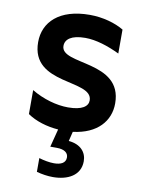

<svg xmlns="http://www.w3.org/2000/svg" viewBox="-86 -602 666 892"><g transform="rotate(10 246.5 -156.0)"><path d="M149 154V219C175 226 201 230 226 230C296 230 355 200 355 133C355 91 327 57 270 52L281 7C395 -7 452 -74 452 -157C452 -359 169 -288 169 -379C169 -410 197 -433 263 -433C314 -433 372 -414 426 -388V-501C386 -525 327 -542 265 -542C121 -542 50 -470 50 -376C50 -173 333 -250 333 -150C333 -122 305 -101 239 -101C185 -101 121 -119 66 -152V-39C105 -12 158 4 212 8L190 93H220C258 93 275 108 275 129C275 156 251 166 220 166C198 166 172 161 149 154Z"/></g></svg>

Font: Chess Sans SemiBold
Style: Regular
Weight: 600
Designer: Wolf Bōese
Foundry: Wolf Bōese
Version: Version 7.223;Glyphs 3.3 (3306)